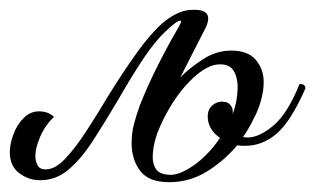

<svg xmlns="http://www.w3.org/2000/svg" viewBox="-30 -364 642 391"><path d="M469 -67Q460 -67 453 -68Q426 -36 391 -14.5Q356 7 314 7Q273 7 255.5 -16Q238 -39 238 -73Q238 -93 243 -112Q248 -131 255 -150Q270 -188 290 -228Q310 -268 331 -304Q342 -322 337 -322Q333 -322 323.5 -314.5Q314 -307 306 -299Q287 -281 265 -249Q243 -217 209 -158Q183 -114 159 -77Q135 -40 109.5 -18.5Q84 3 52 3Q28 3 9 -11.5Q-10 -26 -10 -54Q-10 -71 -2.5 -91Q5 -111 19.5 -125Q34 -139 55 -137Q69 -136 80 -126Q62 -109 52 -86Q42 -63 42 -46Q42 -36 46.5 -27.5Q51 -19 63 -19Q82 -19 102.5 -40.5Q123 -62 145.5 -96.5Q168 -131 190 -168Q219 -215 247.5 -255Q276 -295 301 -317Q333 -344 362 -344H366Q407 -344 388 -306L337 -206Q354 -224 382 -242.5Q410 -261 441 -261Q475 -261 491 -242Q507 -223 507 -197Q507 -179 501.5 -159.5Q496 -140 488 -125Q478 -104 465 -85Q469 -84 474 -84Q498 -84 527 -108.5Q556 -133 580 -193Q592 -193 592 -184Q562 -116 533 -91.5Q504 -67 469 -67ZM281 -44Q281 -28 289 -18Q297 -8 318 -8Q337 -8 365.5 -28Q394 -48 418 -83Q393 -101 393 -127Q393 -141 402 -149Q411 -157 422 -157Q433 -157 438.5 -151Q444 -145 444 -137Q444 -134 444 -132Q450 -149 452 -163Q454 -177 454 -186Q454 -206 446 -219.5Q438 -233 418 -233Q393 -233 363 -205Q333 -177 309 -133Q294 -105 287.5 -84Q281 -63 281 -44Z"/></svg>

Font: Great Vibes
Style: Regular
Weight: 400
Designer: Robert E. Leuschke, Viktoriya Grabowska, Viviana Monsalve, Eben Sorkin
Foundry: Robert E. Leuschke
Version: Version 1.103; ttfautohint (v1.8.4.7-5d5b)